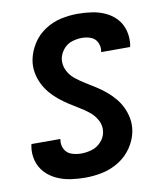

<svg xmlns="http://www.w3.org/2000/svg" viewBox="-84 -810 744 886"><g transform="rotate(-10 288.0 -367.5)"><path d="M245 8Q285 8 325.5 -0.5Q366 -9 403 -32Q440 -55 464 -91Q488 -127 495 -167Q500 -197 495 -225Q490 -253 478 -278Q466 -303 448.5 -323.5Q431 -344 410 -361.5Q389 -379 366 -393.5Q343 -408 319.5 -422.5Q296 -437 274.5 -454Q253 -471 240.5 -496.5Q228 -522 232 -551Q236 -574 252.5 -594.5Q269 -615 293 -622.5Q317 -630 340 -630Q362 -630 382 -622.5Q402 -615 411.5 -595Q421 -575 417 -553L416 -550H552Q553 -554 554 -558Q559 -593 550.5 -625.5Q542 -658 521 -681.5Q500 -705 470.5 -719Q441 -733 407.5 -738Q374 -743 340 -743Q301 -743 261.5 -734.5Q222 -726 186 -702.5Q150 -679 127.5 -643Q105 -607 98 -568Q93 -539 98 -510.5Q103 -482 115 -457.5Q127 -433 144.5 -412Q162 -391 183 -374Q204 -357 227 -342Q250 -327 273.5 -313Q297 -299 318 -282Q339 -265 352.5 -239.5Q366 -214 361 -185Q357 -160 338.5 -140Q320 -120 295 -112.5Q270 -105 245 -105Q222 -105 200 -112.5Q178 -120 167.5 -140.5Q157 -161 161 -184V-188H26Q25 -184 24 -179Q18 -144 27 -111Q36 -78 58.5 -54Q81 -30 111.5 -16Q142 -2 176 3Q210 8 245 8Z"/></g></svg>

Font: Iosevka Sparkle XBdObl
Style: Regular
Weight: 800
Italic angle: -9°
Designer: Belleve Invis
Foundry: Belleve Invis
Version: Version 4.5.0; ttfautohint (v1.8.3)